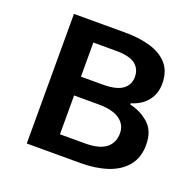

<svg xmlns="http://www.w3.org/2000/svg" viewBox="-102 -659 783 767"><g transform="rotate(20 289.0 -275.5)"><path d="M87 0V-551H305Q366 -551 413 -537Q460 -523 487 -492Q514 -461 514 -409Q514 -367 490 -336.5Q466 -306 422 -293V-288Q470 -277 503.5 -246.5Q537 -216 537 -158Q537 -103 508 -68Q479 -33 429 -16.5Q379 0 316 0ZM199 -325H291Q350 -325 376 -344.5Q402 -364 402 -397Q402 -432 377 -451Q352 -470 296 -470H199ZM199 -80H306Q366 -80 394.5 -102.5Q423 -125 423 -165Q423 -202 393 -223.5Q363 -245 301 -245H199Z"/></g></svg>

Font: Source Han Sans TC Medium
Style: Regular
Weight: 500
Designer: Ryoko NISHIZUKA Ë•øÂ°öÊ∂ºÂ≠ê (kana, bopomofo & ideographs); Paul D. Hunt (Latin, Greek & Cyrillic); Sandoll Communicatio
Foundry: Adobe
Version: Version 2.004;hotconv 1.0.118;makeotfexe 2.5.65603